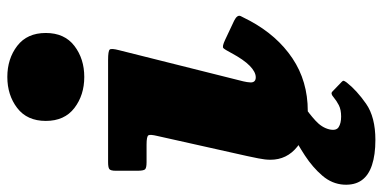

<svg xmlns="http://www.w3.org/2000/svg" viewBox="-298 -555 1044 524"><g transform="rotate(-90 224.0 -293.0)"><path d="M104 209.5Q166.5 209.5 203 184Q239.5 158.5 261 131Q265 125.5 265.5 123Q266 120.5 262 117L236 92Q230.5 86.5 220.5 95.5Q211 103.5 198.8 109.8Q186.5 116 168 116Q149.5 116 139 109.2Q128.5 102.5 133 83.5Q138 63 157 45.8Q176 28.5 198.2 13.5Q220.5 -1.5 235 -14.5Q242.5 -21.5 237.2 -25.8Q232 -30 220 -41.5Q217 -44.5 205 -50.8Q193 -57 183.5 -51.5Q160.5 -38 127.2 -21Q94 -4 61.5 17.2Q29 38.5 6.5 64.8Q-16 91 -18 123.5Q-19.5 153 -6 172Q7.5 191 35.5 200.2Q63.5 209.5 104 209.5ZM349 -490Q354.5 -511 350.8 -515.5Q347 -520 322.5 -520H43.5Q29.5 -520 24.8 -516.8Q20 -513.5 20 -499V-440Q20 -423.5 23.8 -419.2Q27.5 -415 43.5 -415H91.5Q114 -415 116.8 -409.8Q119.5 -404.5 115 -386L60 -140Q57.5 -128.5 53.8 -110Q50 -91.5 50 -77Q50 -32 85.8 -3.5Q121.5 25 183 25Q264.5 25 327 -17Q389.5 -59 429.5 -133.5Q437.5 -148.5 442 -158Q446.5 -167.5 429.5 -176L377.5 -200.5Q358.5 -209.5 354.5 -205.2Q350.5 -201 341.5 -184Q323 -149.5 306.2 -133.2Q289.5 -117 275 -117Q261 -117 261 -131Q261 -135 262 -140.8Q263 -146.5 264 -151ZM156 -690Q156 -639 191.2 -612Q226.5 -585 276 -585Q325.5 -585 360.8 -612Q396 -639 396 -690Q396 -741 360.8 -768Q325.5 -795 276 -795Q226.5 -795 191.2 -768Q156 -741 156 -690Z"/></g></svg>

Font: Besley Black
Style: Italic
Weight: 900
Italic angle: -13°
Designer: Owen Earl
Foundry: indestructible type*
Version: Version 2.001